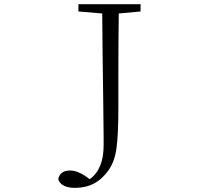

<svg xmlns="http://www.w3.org/2000/svg" viewBox="-20 -741 1040 929"><path d="M261.7 127Q269.5 84 319.3 84Q353.5 84 393.6 111.3L414.1 126Q482.4 77.1 481.4 -41V-80.1L479.5 -251Q475.6 -515.6 474.6 -675.8L359.4 -685.5V-720.7H660.2V-685.5L554.7 -675.8Q552.7 -534.2 552.7 -386.7V-215.8Q552.7 -92.8 543.9 -25.9Q535.2 41 504.9 83Q445.3 168 343.8 168Q276.4 168 261.7 127Z"/></svg>

Font: GenEi Koburi Mincho v6
Style: Regular
Weight: 400
Designer: o_tamon (Modified)
Foundry: o_tamon / Adobe Systems Incorporated
Version: Version 6.1